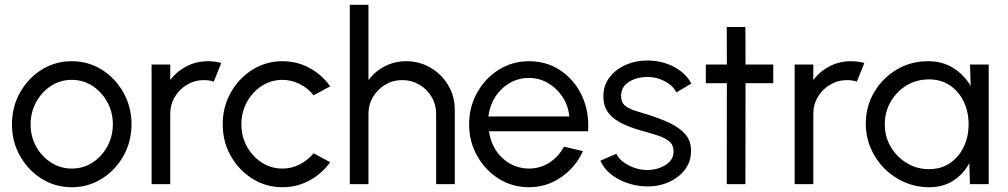

<svg xmlns="http://www.w3.org/2000/svg" viewBox="-20 -770 4215 803"><path d="M280 13Q211 13 154.2 -22.5Q97.5 -58 63.8 -117.8Q30 -177.5 30 -250Q30 -323 63.8 -383Q97.5 -443 154.2 -478.5Q211 -514 280 -514Q349 -514 405.8 -478.5Q462.5 -443 496.2 -383Q530 -323 530 -250Q530 -177.5 496.2 -117.8Q462.5 -58 405.8 -22.5Q349 13 280 13ZM280 -65Q328.5 -65 367.5 -90.5Q406.5 -116 429.2 -158.2Q452 -200.5 452 -250Q452 -300.5 429 -342.8Q406 -385 367 -410.5Q328 -436 280 -436Q231.5 -436 192.5 -410.2Q153.5 -384.5 130.8 -342.2Q108 -300 108 -250Q108 -198.5 131.5 -156.5Q155 -114.5 194.2 -89.8Q233.5 -65 280 -65Z M614 0V-500H692V-435Q718.5 -471 759.8 -492.5Q801 -514 849.5 -514Q879.5 -514 905.5 -506.5L874 -428.5Q856 -435 833.5 -435Q794.5 -435 762.5 -416Q730.5 -397 711.2 -365Q692 -333 692 -293.5V0Z M1291.5 -129 1361 -91.5Q1327 -44 1274.8 -15.5Q1222.5 13 1161.5 13Q1092.5 13 1035.8 -22.5Q979 -58 945.2 -117.8Q911.5 -177.5 911.5 -250Q911.5 -323 945.2 -383Q979 -443 1035.8 -478.5Q1092.5 -514 1161.5 -514Q1222.5 -514 1274.8 -485.5Q1327 -457 1361 -409L1291.5 -371.5Q1267 -402.5 1232.2 -419.2Q1197.5 -436 1161.5 -436Q1113 -436 1074 -410.2Q1035 -384.5 1012.2 -342.2Q989.5 -300 989.5 -250Q989.5 -199.5 1012.5 -157.5Q1035.5 -115.5 1074.8 -90.2Q1114 -65 1161.5 -65Q1200 -65 1234.2 -82.8Q1268.5 -100.5 1291.5 -129Z M1882 -310.5V0H1804V-293.5Q1804 -333 1785 -365Q1766 -397 1733.8 -416Q1701.5 -435 1662.5 -435Q1623.5 -435 1591.5 -416Q1559.5 -397 1540.2 -365Q1521 -333 1521 -293.5V0H1443V-750H1521V-435Q1547.5 -471 1588.8 -492.5Q1630 -514 1678.5 -514Q1735 -514 1781.2 -486.5Q1827.5 -459 1854.8 -413Q1882 -367 1882 -310.5Z M2192 13Q2123 13 2066.2 -22.5Q2009.5 -58 1975.8 -117.8Q1942 -177.5 1942 -250Q1942 -323 1975.8 -383Q2009.5 -443 2066.2 -478.5Q2123 -514 2192 -514Q2267 -514 2324.8 -475Q2382.5 -436 2413.8 -369.5Q2445 -303 2439.5 -221H2025Q2031 -176.5 2054 -141.2Q2077 -106 2112.8 -85.8Q2148.5 -65.5 2192 -65Q2239 -65 2277.2 -89.5Q2315.5 -114 2339 -156.5L2418 -138Q2388 -71.5 2327.5 -29.2Q2267 13 2192 13ZM2022.5 -283H2361Q2357 -327 2333.5 -363.5Q2310 -400 2273 -422Q2236 -444 2192 -444Q2148 -444 2111.2 -422.5Q2074.5 -401 2051.2 -364.5Q2028 -328 2022.5 -283Z M2679.5 9.5Q2638.5 8 2600 -5.8Q2561.5 -19.5 2532.8 -43.2Q2504 -67 2491 -98L2558 -127Q2566 -108.5 2586.2 -93Q2606.5 -77.5 2633.2 -68.2Q2660 -59 2686.5 -59Q2729.5 -59 2763.2 -79.8Q2797 -100.5 2797 -137Q2797 -163 2779.8 -177.8Q2762.5 -192.5 2736.2 -201.5Q2710 -210.5 2683 -218Q2630.5 -231.5 2590 -249.5Q2549.5 -267.5 2526.5 -295.5Q2503.5 -323.5 2503.5 -367Q2503.5 -413 2529.5 -446.8Q2555.5 -480.5 2597.2 -498.8Q2639 -517 2687 -517Q2748 -517 2798 -490.8Q2848 -464.5 2871.5 -420.5L2808.5 -383.5Q2795.5 -411.5 2761.8 -429.5Q2728 -447.5 2692 -448Q2646 -449 2611.8 -428.5Q2577.5 -408 2577.5 -368.5Q2577.5 -342 2593.8 -328.5Q2610 -315 2637.2 -306.8Q2664.5 -298.5 2697 -288Q2742.5 -273.5 2782.2 -254.8Q2822 -236 2846.5 -208Q2871 -180 2870 -138Q2870 -92.5 2843 -58.5Q2816 -24.5 2772.5 -6.5Q2729 11.5 2679.5 9.5Z M3214 -422H3098L3097.5 0H3019.5L3020 -422H2932V-500H3020L3019.5 -657H3097.5L3098 -500H3214Z M3303.5 0V-500H3381.5V-435Q3408 -471 3449.2 -492.5Q3490.5 -514 3539 -514Q3569 -514 3595 -506.5L3563.5 -428.5Q3545.5 -435 3523 -435Q3484 -435 3452 -416Q3420 -397 3400.8 -365Q3381.5 -333 3381.5 -293.5V0Z M4037 -500H4115V0H4036.5L4034 -88Q4010 -42.5 3967.5 -14.8Q3925 13 3866.5 13Q3811.5 13 3763.5 -7.8Q3715.5 -28.5 3679 -65Q3642.5 -101.5 3621.8 -149.8Q3601 -198 3601 -253Q3601 -325 3636 -384.2Q3671 -443.5 3730 -478.8Q3789 -514 3861 -514Q3922 -514 3967 -485.5Q4012 -457 4039.5 -411ZM3865 -62.5Q3916 -62.5 3953.2 -88Q3990.5 -113.5 4010.8 -156Q4031 -198.5 4031 -250Q4031 -302.5 4010.5 -345.2Q3990 -388 3952.8 -413Q3915.5 -438 3865 -438Q3813.5 -438 3771.8 -412.8Q3730 -387.5 3705.2 -344.8Q3680.5 -302 3680.5 -250Q3680.5 -197.5 3706 -155Q3731.5 -112.5 3773.2 -87.5Q3815 -62.5 3865 -62.5Z"/></svg>

Font: Urbanist
Style: Regular
Weight: 400
Designer: Corey Hu
Foundry: Corey Hu
Version: Version 1.330; ttfautohint (v1.8.4.7-5d5b)